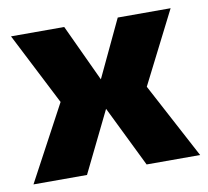

<svg xmlns="http://www.w3.org/2000/svg" viewBox="-60 -525 638 590"><g transform="rotate(-10 259.0 -230.0)"><path d="M-1 0H166L259 -190L352 0H519L394 -235L508 -460H343L259 -282L176 -460H10L125 -235Z"/></g></svg>

Font: FilmFarsi_V5 Display
Style: Regular
Weight: 400
Designer: Borna Izadpanah
Foundry: Borna Izadpanah
Version: Version 1.000;PS 001.000;hotconv 1.0.88;makeotf.lib2.5.64775